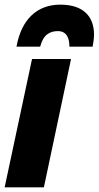

<svg xmlns="http://www.w3.org/2000/svg" viewBox="-25 -807 425 827"><path d="M46 -606H148C161 -657 189 -673 224 -673C260 -673 274 -646 274 -606H374C377 -624 380 -641 380 -658C380 -734 336 -787 235 -787C134 -787 67 -723 46 -606ZM-5 0H164L281 -553H113Z"/></svg>

Font: Noto Sans Condensed Black
Style: Italic
Weight: 900
Width: 3
Italic angle: -12°
Designer: Monotype Design Team
Foundry: Monotype Imaging Inc.
Version: Version 2.013